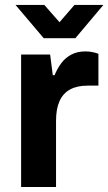

<svg xmlns="http://www.w3.org/2000/svg" viewBox="-20 -743 431 763"><path d="M63.9 0V-526.4H179.2L189.8 -444.1H196.8Q207.5 -470.2 223.3 -491.6Q239.1 -513 263 -525.8Q286.8 -538.7 319.2 -538.7Q336 -538.7 350.1 -535.4Q364.1 -532.2 371.1 -529V-402.7H328.3Q286 -402.7 258.2 -387.3Q230.4 -371.9 216.5 -341.1Q202.7 -310.2 202.7 -263.2V0ZM41.7 -723.4H156.1L244.6 -622.7L188.2 -621.9L275.9 -723.4H390.8L279.5 -591.2H153.7Z"/></svg>

Font: Archivo Variable SemiBold
Style: Regular
Weight: 600
Designer: Hector Gatti
Foundry: Omnibus-Type
Version: Version 2.001